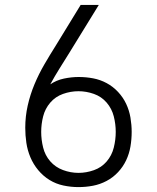

<svg xmlns="http://www.w3.org/2000/svg" viewBox="-20 -755 640 783"><path d="M300 8Q269 8 238.5 1.5Q208 -5 182 -21Q156 -37 136 -61Q116 -85 104 -113.5Q92 -142 87.5 -172.5Q83 -203 83 -234Q83 -280 93 -324.5Q103 -369 120.5 -411Q138 -453 161 -492.5Q184 -532 208 -570L309 -735H383L263 -540Q243 -508 223 -476Q203 -444 185 -411Q210 -428 240.5 -434.5Q271 -441 301 -441Q331 -441 360 -435.5Q389 -430 415 -416Q441 -402 461.5 -380Q482 -358 494.5 -331.5Q507 -305 512 -275.5Q517 -246 517 -217Q517 -187 512 -157.5Q507 -128 494.5 -101.5Q482 -75 461.5 -53Q441 -31 414.5 -17Q388 -3 359 2.5Q330 8 300 8ZM300 -50Q332 -50 363 -61Q394 -72 415 -96.5Q436 -121 444 -153Q452 -185 452 -217Q452 -249 444 -280.5Q436 -312 415 -336.5Q394 -361 363 -372Q332 -383 300 -383Q268 -383 237 -372Q206 -361 185 -336.5Q164 -312 156 -280.5Q148 -249 148 -217Q148 -185 156 -153Q164 -121 185 -97Q206 -73 237 -61.5Q268 -50 300 -50Z"/></svg>

Font: Iosevka Custom Light Extended
Style: Regular
Weight: 300
Width: 7
Monospace: yes
Designer: Belleve Invis
Foundry: Belleve Invis
Version: Version 11.2.4; ttfautohint (v1.8.4)